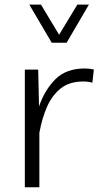

<svg xmlns="http://www.w3.org/2000/svg" viewBox="-20 -792 436 812"><path d="M85 -497.6H141.6L145 -341.8Q168.5 -410.6 213.9 -456.5Q259.3 -502.4 338.9 -502.4Q359.4 -502.4 377 -498L370.6 -441.9Q357.4 -447.3 331.5 -447.3Q274.4 -447.3 237.5 -418.5Q200.7 -389.6 179.2 -341.1Q157.7 -292.5 147 -232.4L146.5 -232.9V0H85ZM104 -772.5H153.3L230 -645L307.1 -772.5H356L261.7 -611.3H198.7Z"/></svg>

Font: Estedad-FD Light
Style: Regular
Weight: 300
Designer: Amin Abedi
Version: Version 7.3